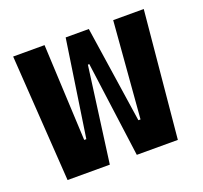

<svg xmlns="http://www.w3.org/2000/svg" viewBox="-97 -628 779 738"><g transform="rotate(-20 293.0 -259.0)"><path d="M343.3 0 291 -390.1H285.2L232.9 0H60.1L25.9 -517.6H154.3L172.9 -123H181.6L240.7 -517.6H335.4L394.5 -123H403.3L435.1 -517.6H560.1L511.2 0Z"/></g></svg>

Font: Cascadia Code PL
Style: Bold
Weight: 700
Monospace: yes
Designer: Aaron Bell
Foundry: Saja Typeworks
Version: Version 2404.023; ttfautohint (v1.8.4)